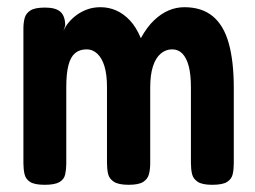

<svg xmlns="http://www.w3.org/2000/svg" viewBox="-20 -504 709 533"><path d="M104 9Q76 9 63.5 1Q51 -7 48 -21Q45 -35 45 -51V-425Q45 -441 48.5 -454Q52 -467 64.5 -475Q77 -483 105 -483Q135 -483 148 -471Q161 -459 161 -433L156 -418Q161 -430 170.5 -441.5Q180 -453 193 -462.5Q206 -472 222.5 -478Q239 -484 259 -484Q282 -484 302.5 -475Q323 -466 340.5 -447.5Q358 -429 371 -398Q388 -429 407.5 -447.5Q427 -466 448 -475Q469 -484 492 -484Q540 -484 570.5 -459Q601 -434 615 -384Q629 -334 629 -260V-51Q629 -34 626 -20.5Q623 -7 610.5 1Q598 9 569 9Q541 9 528.5 0.5Q516 -8 513 -21.5Q510 -35 510 -52V-262Q510 -297 504 -320Q498 -343 486.5 -355Q475 -367 458 -367Q440 -367 426 -355Q412 -343 404.5 -319.5Q397 -296 397 -261V-51Q397 -34 393.5 -20.5Q390 -7 377.5 1Q365 9 337 9Q309 9 296 0.5Q283 -8 280 -21.5Q277 -35 277 -52V-262Q277 -297 270 -320Q263 -343 250 -355Q237 -367 221 -367Q201 -367 188.5 -356.5Q176 -346 170 -323Q164 -300 164 -262V-50Q164 -34 161 -20Q158 -6 145 1.5Q132 9 104 9Z"/></svg>

Font: Fredoka Condensed Medium
Style: Regular
Weight: 500
Width: 3
Designer: Ben Nathan
Foundry: Milena B. Brandão, Ben Nathan
Version: Version 2.001